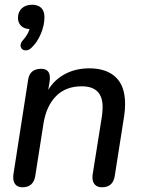

<svg xmlns="http://www.w3.org/2000/svg" viewBox="-20 -785 613 812"><path d="M89 -572Q79 -572 73 -578Q67 -584 67 -593Q67 -605 78 -616Q98 -639 105 -662Q82 -663 69 -676Q56 -689 56 -709Q56 -735 72.5 -750Q89 -765 116 -765Q141 -765 154.5 -751.5Q168 -738 168 -712Q168 -678 152.5 -641.5Q137 -605 113 -583Q102 -572 89 -572ZM36 -35Q36 -44 37 -49L99 -448Q106 -494 154 -494Q191 -494 191 -456Q191 -447 190 -442L184 -405Q211 -449 256 -472.5Q301 -496 358 -496Q430 -496 469.5 -458.5Q509 -421 509 -346Q509 -319 505 -294L465 -39Q457 7 411 7Q392 7 381.5 -4Q371 -15 371 -34Q371 -43 372 -48L411 -293Q414 -314 414 -332Q414 -420 326 -420Q258 -420 217 -378.5Q176 -337 164 -263L129 -40Q121 7 75 7Q56 7 46 -4Q36 -15 36 -35Z"/></svg>

Font: SN Pro
Style: Italic
Weight: 400
Italic angle: -9°
Designer: Tobias Whetton
Foundry: Supernotes
Version: Version 1.003